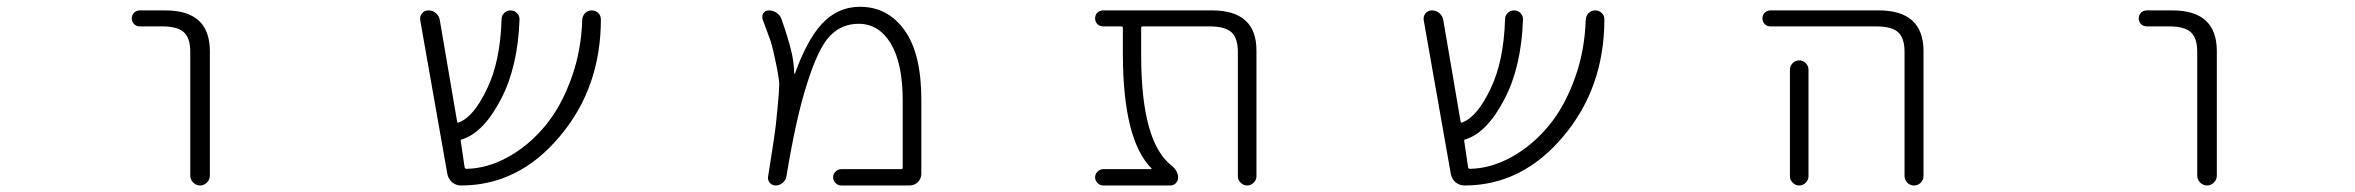

<svg xmlns="http://www.w3.org/2000/svg" viewBox="-20 -576 7040 574"><path d="M398.4 -497.1Q387.7 -497.1 380.9 -503.9Q374 -510.7 374 -521Q374 -531.2 380.9 -538.1Q387.7 -544.9 398.4 -544.9H474.6Q606.4 -544.9 607.4 -424.8V-50.8Q607.4 -39.1 598.6 -30.3Q589.8 -21.5 578.1 -21.5Q566.4 -21.5 557.6 -30.3Q548.8 -39.1 548.8 -50.8V-420.9Q548.8 -461.9 529.8 -479.5Q510.7 -497.1 464.8 -497.1Z M1768.6 -537.1Q1776.4 -529.3 1776.4 -518.6Q1776.4 -313.5 1653.3 -168Q1530.3 -21.5 1358.4 -21.5Q1342.8 -21.5 1331.5 -31.2Q1320.3 -41 1317.4 -55.7L1236.3 -515.6Q1234.4 -527.3 1241.7 -536.1Q1249 -544.9 1260.7 -544.9Q1273.4 -544.9 1283.2 -536.6Q1293 -528.3 1294.9 -515.6L1346.7 -211.9Q1347.7 -208 1351.6 -210Q1396.5 -226.6 1436.5 -311.5Q1475.6 -392.6 1479.5 -518.6Q1479.5 -529.3 1487.3 -537.1Q1495.1 -544.9 1506.3 -544.9Q1517.6 -544.9 1525.4 -537.1Q1533.2 -529.3 1533.2 -518.6Q1528.3 -377 1478.5 -281.2Q1425.8 -178.7 1360.4 -159.2Q1356.4 -158.2 1357.4 -154.3L1369.1 -75.2Q1370.1 -71.3 1375 -71.3Q1435.5 -72.3 1497.1 -105.5Q1559.6 -139.6 1609.4 -199.2Q1659.2 -258.8 1690.4 -348.6Q1717.8 -426.8 1720.7 -517.6Q1721.7 -529.3 1729.5 -537.1Q1737.3 -544.9 1749 -544.9Q1760.7 -544.9 1768.6 -537.1Z M2495.1 -21.5Q2485.4 -21.5 2478 -28.8Q2470.7 -36.1 2470.7 -45.9Q2470.7 -55.7 2478 -63Q2485.4 -70.3 2495.1 -70.3H2673.8Q2678.7 -70.3 2678.7 -74.2V-275.4Q2678.7 -386.7 2643.1 -445.8Q2607.4 -504.9 2546.9 -504.9Q2496.1 -504.9 2460.9 -468.3Q2425.8 -431.6 2392.6 -325.2Q2360.4 -226.6 2331.1 -48.8Q2329.1 -37.1 2319.8 -29.3Q2310.5 -21.5 2298.8 -21.5Q2288.1 -21.5 2281.2 -29.8Q2274.4 -38.1 2276.4 -48.8Q2289.1 -127.9 2293.9 -161.1Q2299.8 -199.2 2304.7 -254.9Q2309.6 -305.7 2309.6 -323.2Q2309.6 -339.8 2299.8 -386.7Q2291 -430.7 2283.2 -455.1Q2276.4 -473.6 2259.8 -518.6Q2258.8 -522.5 2258.8 -525.4Q2258.8 -531.2 2261.7 -536.1Q2267.6 -544.9 2278.3 -544.9Q2291 -544.9 2301.8 -537.6Q2312.5 -530.3 2316.4 -518.6Q2335.9 -462.9 2344.7 -426.8Q2353.5 -393.6 2354.5 -355.5Q2354.5 -355.5 2355 -355.5Q2355.5 -355.5 2356.4 -355.5Q2391.6 -454.1 2435.5 -502.9Q2483.4 -555.7 2550.8 -555.7Q2633.8 -555.7 2684.1 -485.8Q2734.4 -416 2734.4 -278.3V-56.6Q2734.4 -42 2724.1 -31.7Q2713.9 -21.5 2699.2 -21.5Z M3736.3 -48.8Q3736.3 -38.1 3728 -29.8Q3719.7 -21.5 3708.5 -21.5Q3697.3 -21.5 3689 -29.8Q3680.7 -38.1 3680.7 -48.8V-420.9Q3680.7 -461.9 3661.6 -479.5Q3642.6 -497.1 3595.7 -497.1H3395.5Q3391.6 -497.1 3391.6 -492.2V-411.1Q3391.6 -151.4 3482.4 -81.1Q3502 -65.4 3502 -44.9Q3502 -35.2 3495.1 -28.3Q3488.3 -21.5 3478.5 -21.5H3278.3Q3268.6 -21.5 3261.2 -28.8Q3253.9 -36.1 3253.9 -45.9Q3253.9 -55.7 3261.2 -63Q3268.6 -70.3 3278.3 -70.3H3420.9Q3421.9 -70.3 3422.4 -71.3Q3422.9 -72.3 3421.9 -73.2Q3337.9 -158.2 3336.9 -411.1V-492.2Q3336.9 -497.1 3333 -497.1H3278.3Q3267.6 -497.1 3260.7 -503.9Q3253.9 -510.7 3253.9 -521Q3253.9 -531.2 3260.7 -538.1Q3267.6 -544.9 3278.3 -544.9H3603.5Q3736.3 -544.9 3736.3 -424.8Z M4768.6 -537.1Q4776.4 -529.3 4776.4 -518.6Q4776.4 -313.5 4653.3 -168Q4530.3 -21.5 4358.4 -21.5Q4342.8 -21.5 4331.5 -31.2Q4320.3 -41 4317.4 -55.7L4236.3 -515.6Q4234.4 -527.3 4241.7 -536.1Q4249 -544.9 4260.7 -544.9Q4273.4 -544.9 4283.2 -536.6Q4293 -528.3 4294.9 -515.6L4346.7 -211.9Q4347.7 -208 4351.6 -210Q4396.5 -226.6 4436.5 -311.5Q4475.6 -392.6 4479.5 -518.6Q4479.5 -529.3 4487.3 -537.1Q4495.1 -544.9 4506.3 -544.9Q4517.6 -544.9 4525.4 -537.1Q4533.2 -529.3 4533.2 -518.6Q4528.3 -377 4478.5 -281.2Q4425.8 -178.7 4360.4 -159.2Q4356.4 -158.2 4357.4 -154.3L4369.1 -75.2Q4370.1 -71.3 4375 -71.3Q4435.5 -72.3 4497.1 -105.5Q4559.6 -139.6 4609.4 -199.2Q4659.2 -258.8 4690.4 -348.6Q4717.8 -426.8 4720.7 -517.6Q4721.7 -529.3 4729.5 -537.1Q4737.3 -544.9 4749 -544.9Q4760.7 -544.9 4768.6 -537.1Z M5273.4 -497.1Q5262.7 -497.1 5255.9 -503.9Q5249 -510.7 5249 -521Q5249 -531.2 5255.9 -538.1Q5262.7 -544.9 5273.4 -544.9H5596.7Q5729.5 -544.9 5730.5 -424.8V-49.8Q5730.5 -38.1 5722.2 -29.8Q5713.9 -21.5 5702.1 -21.5Q5690.4 -21.5 5682.1 -29.8Q5673.8 -38.1 5673.8 -49.8V-420.9Q5673.8 -461.9 5654.8 -479.5Q5635.7 -497.1 5588.9 -497.1ZM5386.7 -367.2V-72.3V-48.8Q5386.7 -38.1 5378.4 -29.8Q5370.1 -21.5 5358.9 -21.5Q5347.7 -21.5 5339.4 -29.8Q5331.1 -38.1 5331.1 -48.8V-72.3V-367.2Q5331.1 -378.9 5339.4 -387.2Q5347.7 -395.5 5358.9 -395.5Q5370.1 -395.5 5378.4 -387.2Q5386.7 -378.9 5386.7 -367.2Z M6398.4 -497.1Q6387.7 -497.1 6380.9 -503.9Q6374 -510.7 6374 -521Q6374 -531.2 6380.9 -538.1Q6387.7 -544.9 6398.4 -544.9H6474.6Q6606.4 -544.9 6607.4 -424.8V-50.8Q6607.4 -39.1 6598.6 -30.3Q6589.8 -21.5 6578.1 -21.5Q6566.4 -21.5 6557.6 -30.3Q6548.8 -39.1 6548.8 -50.8V-420.9Q6548.8 -461.9 6529.8 -479.5Q6510.7 -497.1 6464.8 -497.1Z"/></svg>

Font: Gen Jyuu Gothic L Monospace Light
Style: Regular
Weight: 300
Designer: [Source Han Sans]
Ryoko NISHIZUKA  (kana & ideographs); Paul D. Hunt (Latin, Greek & Cyrillic); Wenlong ZHANG  (bopomofo
Version: Version 1.002.20150607